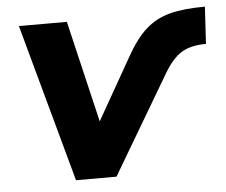

<svg xmlns="http://www.w3.org/2000/svg" viewBox="-43 -565 722 614"><g transform="rotate(-5 318.0 -258.5)"><path d="M177 0 38 -507H192L269 -181L381 -378Q412 -434 445.5 -464Q479 -494 524 -505.5Q569 -517 636 -517L629 -398Q581 -398 551.5 -380.5Q522 -363 495 -318L307 0Z"/></g></svg>

Font: Winston
Style: Bold Italic
Weight: 700
Italic angle: -9°
Designer: Original fonts by Vernon Adams / Changes by Cristiano Sobral
Foundry: Original fonts by Vernon Adams / Changes by Cristiano Sobral
Version: Version 2.503;July 17, 2020;FontCreator 13.0.0.2655 64-bit